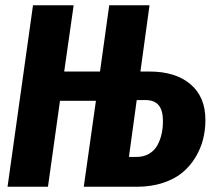

<svg xmlns="http://www.w3.org/2000/svg" viewBox="-20 -713 815 733"><path d="M550.8 -439.9Q649.9 -439.9 707 -391.6Q764.2 -343.3 764.2 -254.9Q764.2 -217.3 755.4 -181.9Q746.6 -146.5 726.6 -113Q706.5 -79.6 677 -54.7Q647.5 -29.8 602.3 -14.9Q557.1 0 502 0H299.8L346.2 -328.1H209L163.1 0H8.8L106 -692.9H261.2L225.1 -439.9H361.8L397 -692.9H550.8L516.1 -439.9ZM500 -113.8Q527.8 -113.8 548.6 -125.7Q569.3 -137.7 580.6 -158Q591.8 -178.2 596.9 -201.4Q602.1 -224.6 602.1 -251Q602.1 -291.5 585.7 -311.3Q569.3 -331.1 534.2 -331.1H502L472.2 -113.8Z"/></svg>

Font: Fira Sans Compressed
Style: Bold Italic
Weight: 700
Width: 3
Italic angle: -8°
Designer: Carrois Corporate & Edenspiekermann AG
Foundry: Carrois Corporate GbR & Edenspiekermann AG
Version: Version 4.203;PS 004.203;hotconv 1.0.88;makeotf.lib2.5.64775